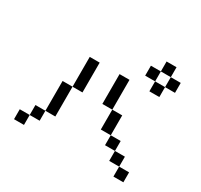

<svg xmlns="http://www.w3.org/2000/svg" viewBox="-172 -1144 1344 1287"><g transform="rotate(30 500.0 -500.0)"><path d="M846.2 -153.8H923.1V-76.9H846.2ZM769.2 -230.8H846.2V-153.8H769.2ZM692.3 -307.7H769.2V-230.8H692.3ZM615.4 -461.5H692.3V-307.7H615.4ZM538.5 -692.3H615.4V-461.5H538.5ZM153.8 -153.8V-76.9H76.9V-153.8ZM230.8 -230.8V-153.8H153.8V-230.8ZM307.7 -461.5V-230.8H230.8V-461.5ZM307.7 -692.3H384.6V-461.5H307.7ZM846.2 -846.2H769.2V-923.1H846.2ZM846.2 -769.2V-846.2H923.1V-769.2ZM769.2 -769.2H846.2V-692.3H769.2ZM692.3 -846.2H769.2V-769.2H692.3Z"/></g></svg>

Font: Mintsoda - Lime Green 13x16
Style: Regular
Weight: 400
Designer: Mintsoda-15
Version: Version 1.0